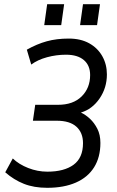

<svg xmlns="http://www.w3.org/2000/svg" viewBox="-20 -890 558 916"><path d="M205 6Q142 6 94 -13Q46 -32 5 -68L41 -134Q70 -106 114.5 -88.5Q159 -71 206 -71Q286 -71 331 -104Q376 -137 376 -207Q376 -257 344.5 -285.5Q313 -314 251 -314H137L148 -390H257Q329 -390 369.5 -430Q410 -470 410 -532Q410 -578 380 -603.5Q350 -629 295 -629Q249 -629 204.5 -617Q160 -605 129 -582L108 -653Q156 -680 203 -693Q250 -706 308 -706Q365 -706 405.5 -683.5Q446 -661 468 -622Q490 -583 490 -535Q490 -471 455 -420Q420 -369 366 -353Q388 -343 409 -323.5Q430 -304 444.5 -275.5Q459 -247 459 -208Q459 -140 429 -92Q399 -44 342 -19Q285 6 205 6ZM362 -770 376 -870H457L443 -770ZM191 -770 205 -870H286L272 -770Z"/></svg>

Font: Finlandica
Style: Italic
Weight: 400
Italic angle: -8°
Designer: Niklas Ekholm, Juho Hiilivirta, Jaakko Suomalainen
Foundry: Helsinki Type Studio
Version: Version 1.064